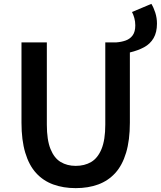

<svg xmlns="http://www.w3.org/2000/svg" viewBox="-20 -958 831 992"><path d="M651 -687 581 -739Q608 -741 630 -749Q652 -757 665.5 -775.5Q679 -794 679 -827Q679 -847 674 -865Q669 -883 662 -896L762 -938Q774 -919 782.5 -892Q791 -865 791 -836Q791 -791 773.5 -761Q756 -731 724.5 -714Q693 -697 651 -687ZM371 14Q307 14 255 -5Q203 -24 166.5 -64Q130 -104 110.5 -169Q91 -234 91 -324V-739H222V-314Q222 -235 241 -188Q260 -141 293.5 -121Q327 -101 371 -101Q417 -101 451 -121Q485 -141 504.5 -188Q524 -235 524 -314V-739H651V-324Q651 -234 631.5 -169Q612 -104 575.5 -64Q539 -24 487.5 -5Q436 14 371 14Z"/></svg>

Font: Noto Sans KR SemiBold
Style: Regular
Weight: 600
Designer: Ryoko NISHIZUKA  (kana, bopomofo & ideographs); Paul D. Hunt (Latin, Greek & Cyrillic); Sandoll Communications , Soo-you
Foundry: Adobe
Version: Version 2.004-H2;hotconv 1.0.118;makeotfexe 2.5.65603